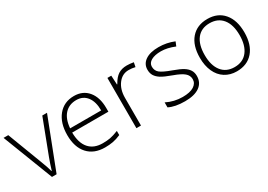

<svg xmlns="http://www.w3.org/2000/svg" viewBox="-1 -1144 2451 1756"><g transform="rotate(-30 1224.5 -265.5)"><path d="M205.1 0 0 -530.8H49.8L187 -169.9Q214.4 -100.6 228 -48.8H231Q251 -115.2 272 -170.9L409.2 -530.8H459L253.9 0Z M762.2 9.8Q646.5 9.8 581.8 -61.5Q517.1 -132.8 517.1 -261.2Q517.1 -388.2 579.6 -464.6Q642.1 -541 748 -541Q841.8 -541 896 -475.6Q950.2 -410.2 950.2 -297.9V-258.8H567.9Q568.8 -149.4 618.9 -91.8Q668.9 -34.2 762.2 -34.2Q807.6 -34.2 842 -40.5Q876.5 -46.9 929.2 -67.9V-23.9Q884.3 -4.4 846.2 2.7Q808.1 9.8 762.2 9.8ZM748 -498Q671.4 -498 625 -447.5Q578.6 -397 570.8 -301.8H898.9Q898.9 -394 858.9 -446Q818.8 -498 748 -498Z M1305.7 -541Q1339.4 -541 1377.9 -534.2L1368.7 -487.8Q1335.4 -496.1 1299.8 -496.1Q1231.9 -496.1 1188.5 -438.5Q1145 -380.9 1145 -293V0H1096.7V-530.8H1137.7L1142.6 -435.1H1146Q1178.7 -493.7 1215.8 -517.3Q1252.9 -541 1305.7 -541Z M1814.9 -138.2Q1814.9 -66.9 1760.7 -28.6Q1706.5 9.8 1606.9 9.8Q1500.5 9.8 1438 -22.9V-75.2Q1518.1 -35.2 1606.9 -35.2Q1685.5 -35.2 1726.3 -61.3Q1767.1 -87.4 1767.1 -130.9Q1767.1 -170.9 1734.6 -198.2Q1702.1 -225.6 1627.9 -252Q1548.3 -280.8 1516.1 -301.5Q1483.9 -322.3 1467.5 -348.4Q1451.2 -374.5 1451.2 -412.1Q1451.2 -471.7 1501.2 -506.3Q1551.3 -541 1641.1 -541Q1727.1 -541 1804.2 -508.8L1786.1 -464.8Q1708 -497.1 1641.1 -497.1Q1576.2 -497.1 1538.1 -475.6Q1500 -454.1 1500 -416Q1500 -374.5 1529.5 -349.6Q1559.1 -324.7 1645 -293.9Q1716.8 -268.1 1749.5 -247.3Q1782.2 -226.6 1798.6 -200.2Q1814.9 -173.8 1814.9 -138.2Z M2390.6 -266.1Q2390.6 -136.2 2327.6 -63.2Q2264.6 9.8 2153.8 9.8Q2084 9.8 2030.8 -23.9Q1977.5 -57.6 1949.2 -120.6Q1920.9 -183.6 1920.9 -266.1Q1920.9 -396 1983.9 -468.5Q2046.9 -541 2156.7 -541Q2266.1 -541 2328.4 -467.5Q2390.6 -394 2390.6 -266.1ZM1971.7 -266.1Q1971.7 -156.7 2019.8 -95.5Q2067.9 -34.2 2155.8 -34.2Q2243.7 -34.2 2291.7 -95.5Q2339.8 -156.7 2339.8 -266.1Q2339.8 -376 2291.3 -436.5Q2242.7 -497.1 2154.8 -497.1Q2066.9 -497.1 2019.3 -436.8Q1971.7 -376.5 1971.7 -266.1Z"/></g></svg>

Font: Zoram GWebM Light
Style: Regular
Weight: 300
Foundry: Ascender Corporation
Version: Version 1.000